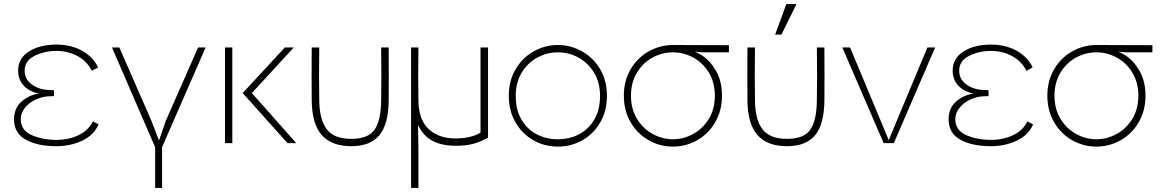

<svg xmlns="http://www.w3.org/2000/svg" viewBox="-20 -703 5720 943"><path d="M257 15Q164 15 106.5 -17Q49 -49 49 -117Q49 -171 85 -203.5Q121 -236 173 -244Q129 -250 99 -280Q69 -310 69 -356Q69 -417 122.5 -450.5Q176 -484 257 -484Q328 -484 382 -454.5Q436 -425 462 -372L431 -355Q408 -402 361 -427.5Q314 -453 257 -453Q198 -453 149.5 -428.5Q101 -404 101 -356Q101 -315 134.5 -289.5Q168 -264 217 -261Q228 -260 245 -260V-231Q228 -231 217 -230Q186 -228 154.5 -213.5Q123 -199 102.5 -173.5Q82 -148 82 -118Q82 -63 135.5 -39.5Q189 -16 257 -16Q318 -16 366.5 -39.5Q415 -63 436 -107L464 -92Q442 -40 384.5 -12.5Q327 15 257 15Z M776 20V220H742V20L530 -470H566L724 -109L761 -13L794 -109L953 -470H990Z M1121 -470V0H1085V-470ZM1379 -470H1423L1217 -246L1435 0H1392L1172 -246Z M1548 -210Q1549 -115 1585 -68Q1621 -21 1705 -21Q1789 -21 1820 -66.5Q1851 -112 1852 -210Q1853 -276 1853 -331.5Q1853 -387 1852 -470H1889Q1890 -324 1889 -210Q1888 -93 1843.5 -39Q1799 15 1705 15Q1609 15 1560.5 -39.5Q1512 -94 1511 -210Q1510 -324 1511 -470H1548Q1547 -387 1547 -331.5Q1547 -276 1548 -210Z M2377 -470V-26Q2334 -4 2299.5 4.5Q2265 13 2220 13Q2151 13 2105.5 -10.5Q2060 -34 2033 -89L2035 24V220H1999V-470H2035Q2033 -340 2035 -210Q2036 -115 2085.5 -69Q2135 -23 2217 -23Q2255 -23 2288.5 -31Q2322 -39 2340 -52V-470Z M2513 -233Q2513 -163 2541.5 -115Q2570 -67 2617 -43Q2664 -19 2720 -19Q2776 -19 2823 -43Q2870 -67 2898.5 -115Q2927 -163 2927 -233Q2927 -297 2898 -345.5Q2869 -394 2821.5 -420Q2774 -446 2720 -446Q2666 -446 2618.5 -420Q2571 -394 2542 -345.5Q2513 -297 2513 -233ZM2479 -233Q2479 -307 2513 -364Q2547 -421 2602.5 -451.5Q2658 -482 2720 -482Q2782 -482 2837.5 -451.5Q2893 -421 2927 -364Q2961 -307 2961 -233Q2961 -159 2928.5 -102.5Q2896 -46 2841 -14.5Q2786 17 2720 17Q2654 17 2599 -14.5Q2544 -46 2511.5 -102.5Q2479 -159 2479 -233Z M3079 -233Q3079 -168 3108.5 -119.5Q3138 -71 3185.5 -45Q3233 -19 3285 -19Q3337 -19 3384.5 -45Q3432 -71 3461.5 -119.5Q3491 -168 3491 -233Q3491 -297 3462 -345.5Q3433 -394 3385.5 -420Q3338 -446 3285 -446Q3232 -446 3184.5 -420Q3137 -394 3108 -345.5Q3079 -297 3079 -233ZM3285 -482Q3483 -482 3560 -481V-446H3429L3354 -453L3351 -462Q3387 -457 3427.5 -431Q3468 -405 3497 -354.5Q3526 -304 3526 -233Q3526 -160 3493 -103Q3460 -46 3404.5 -14.5Q3349 17 3285 17Q3221 17 3165.5 -14.5Q3110 -46 3077 -103Q3044 -160 3044 -233Q3044 -307 3078 -364Q3112 -421 3167.5 -451.5Q3223 -482 3285 -482Z M3688 -210Q3689 -115 3725 -68Q3761 -21 3845 -21Q3929 -21 3960 -66.5Q3991 -112 3992 -210Q3993 -276 3993 -331.5Q3993 -387 3992 -470H4029Q4030 -324 4029 -210Q4028 -93 3983.5 -39Q3939 15 3845 15Q3749 15 3700.5 -39.5Q3652 -94 3651 -210Q3650 -324 3651 -470H3688Q3687 -387 3687 -331.5Q3687 -276 3688 -210ZM3892 -683 3818 -533H3787L3842 -683Z M4370 0H4320L4117 -470H4155L4310 -99L4347 -10H4343L4380 -99L4535 -470H4573Z M4847 15Q4754 15 4696.5 -17Q4639 -49 4639 -117Q4639 -171 4675 -203.5Q4711 -236 4763 -244Q4719 -250 4689 -280Q4659 -310 4659 -356Q4659 -417 4712.5 -450.5Q4766 -484 4847 -484Q4918 -484 4972 -454.5Q5026 -425 5052 -372L5021 -355Q4998 -402 4951 -427.5Q4904 -453 4847 -453Q4788 -453 4739.5 -428.5Q4691 -404 4691 -356Q4691 -315 4724.5 -289.5Q4758 -264 4807 -261Q4818 -260 4835 -260V-231Q4818 -231 4807 -230Q4776 -228 4744.5 -213.5Q4713 -199 4692.5 -173.5Q4672 -148 4672 -118Q4672 -63 4725.5 -39.5Q4779 -16 4847 -16Q4908 -16 4956.5 -39.5Q5005 -63 5026 -107L5054 -92Q5032 -40 4974.5 -12.5Q4917 15 4847 15Z M5159 -233Q5159 -168 5188.5 -119.5Q5218 -71 5265.5 -45Q5313 -19 5365 -19Q5417 -19 5464.5 -45Q5512 -71 5541.5 -119.5Q5571 -168 5571 -233Q5571 -297 5542 -345.5Q5513 -394 5465.5 -420Q5418 -446 5365 -446Q5312 -446 5264.5 -420Q5217 -394 5188 -345.5Q5159 -297 5159 -233ZM5365 -482Q5563 -482 5640 -481V-446H5509L5434 -453L5431 -462Q5467 -457 5507.5 -431Q5548 -405 5577 -354.5Q5606 -304 5606 -233Q5606 -160 5573 -103Q5540 -46 5484.5 -14.5Q5429 17 5365 17Q5301 17 5245.5 -14.5Q5190 -46 5157 -103Q5124 -160 5124 -233Q5124 -307 5158 -364Q5192 -421 5247.5 -451.5Q5303 -482 5365 -482Z"/></svg>

Font: Kreadon
Style: Regular
Weight: 400
Designer: kohakuno
Foundry: StudioGnu
Version: Version 1.000;Glyphs 3.1.2 (3151)